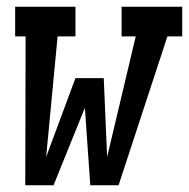

<svg xmlns="http://www.w3.org/2000/svg" viewBox="-20 -550 561 570"><path d="M55 0 56 -442H25V-530H204V-442H151L117 -84L204 -318H288L298 -84L383 -442H341V-530H521V-442H477L332 0H248L232 -230L139 0Z"/></svg>

Font: Iosevka Slab Semibold Oblique
Style: Regular
Weight: 600
Italic angle: -9°
Monospace: yes
Designer: Belleve Invis
Foundry: Belleve Invis
Version: Version 11.1.1; ttfautohint (v1.8.3)